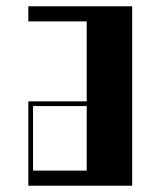

<svg xmlns="http://www.w3.org/2000/svg" viewBox="-20 -590 510 610"><path d="M70 -268H255.5V-522H70V-570H400V0H70ZM255.5 -48V-253H85V-48Z"/></svg>

Font: Facade Sud
Style: Regular
Weight: 100
Designer: Éléonore Fines
Foundry: Velvetyne Type Foundry
Version: Version 1.001;Glyphs 3.2 (3202)